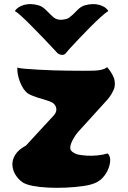

<svg xmlns="http://www.w3.org/2000/svg" viewBox="-20 -892 612 921"><path d="M297 -638Q288 -627 275 -629Q262 -631 255 -638Q252 -641 234.5 -660Q217 -679 191 -706Q165 -733 137.5 -761Q110 -789 87 -810.5Q64 -832 51 -839Q65 -860 95.5 -868.5Q126 -877 163 -867Q183 -862 202.5 -842Q222 -822 238 -808Q255 -795 278 -797.5Q301 -800 310 -806Q329 -820 348.5 -841Q368 -862 389 -867Q426 -877 456.5 -868.5Q487 -860 500 -839Q487 -832 464 -811Q441 -790 413.5 -762.5Q386 -735 361 -708.5Q336 -682 318 -662.5Q300 -643 297 -638ZM487 -405 359 -264Q343 -247 329.5 -222Q316 -197 317 -181Q317 -170 331 -161Q345 -152 358 -150Q372 -147 396 -145.5Q420 -144 447 -146.5Q474 -149 496 -156Q508 -146 508.5 -126Q509 -106 500 -83Q491 -60 473.5 -40.5Q456 -21 431 -12Q411 -4 375 1Q339 6 296.5 8Q254 10 212 8Q170 6 136.5 -0.5Q103 -7 86 -19Q67 -33 54 -54Q41 -75 39.5 -100Q38 -125 53 -149.5Q68 -174 105 -194Q131 -223 166 -260.5Q201 -298 232 -332L237 -337Q253 -355 250 -372Q246 -396 217.5 -406Q189 -416 157 -425Q145 -429 133 -434Q121 -439 113 -444Q91 -461 76.5 -497.5Q62 -534 63 -568Q69 -565 95.5 -562.5Q122 -560 159.5 -558Q197 -556 237 -554.5Q277 -553 311 -553Q383 -552 429 -553Q475 -554 494 -570Q526 -532 530 -503Q534 -474 522 -455Q518 -445 508 -430.5Q498 -416 487 -405Z"/></svg>

Font: Potta One
Style: Regular
Weight: 400
Designer: 108,108go
Foundry: Font Zone 108
Version: Version 1.000